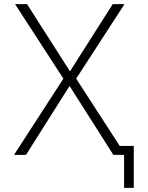

<svg xmlns="http://www.w3.org/2000/svg" viewBox="-20 -750 716 930"><path d="M318 -332H316L106 0H48L287 -369L53 -730H111L318 -406H320L526 -730H583L349 -369L560 -43H628V160H581V0H548H529Z"/></svg>

Font: M PLUS 1p Light
Style: Regular
Weight: 300
Version: Version 1.061